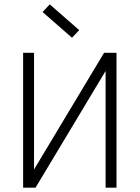

<svg xmlns="http://www.w3.org/2000/svg" viewBox="-20 -860 640 880"><path d="M86 0V-618H136V0H86L457 -618H514V0H464V-618H514L143 0ZM310 -687 175 -805 208 -840 343 -722Z"/></svg>

Font: Victor Mono Thin
Style: Regular
Weight: 100
Monospace: yes
Designer: Rune Bjørnerås
Version: Version 1.561;gftools[0.9.30]